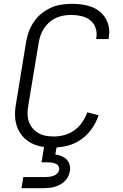

<svg xmlns="http://www.w3.org/2000/svg" viewBox="-20 -763 640 1003"><path d="M256 8Q225 8 195.5 2.5Q166 -3 140.5 -17Q115 -31 96.5 -53Q78 -75 68.5 -102.5Q59 -130 58.5 -161Q58 -192 64 -223L117 -548Q122 -575 132 -601.5Q142 -628 159 -652Q176 -676 199 -694Q222 -712 248 -723.5Q274 -735 302 -739Q330 -743 357 -743Q383 -743 409 -739.5Q435 -736 458.5 -727Q482 -718 501 -702.5Q520 -687 532.5 -665.5Q545 -644 549 -618.5Q553 -593 548 -566L547 -559H482L483 -564Q488 -591 479.5 -616.5Q471 -642 451 -657.5Q431 -673 405 -679Q379 -685 352 -685Q332 -685 312 -681.5Q292 -678 273 -669.5Q254 -661 237.5 -646.5Q221 -632 209.5 -614.5Q198 -597 191.5 -577.5Q185 -558 182 -539L128 -213Q124 -192 124 -170Q124 -148 130.5 -128.5Q137 -109 150 -93.5Q163 -78 180 -68Q197 -58 218 -54Q239 -50 261 -50Q289 -50 316.5 -57.5Q344 -65 368.5 -82.5Q393 -100 409.5 -124.5Q426 -149 436 -176L495 -161Q483 -124 459.5 -90.5Q436 -57 403 -34Q370 -11 331.5 -1.5Q293 8 256 8ZM92 220 102 162H217Q228 162 238.5 160.5Q249 159 259.5 155.5Q270 152 278.5 143.5Q287 135 289 124Q291 114 285.5 105Q280 96 270.5 92Q261 88 251 86.5Q241 85 230 85H197L219 -50H285L269 44Q286 46 301.5 52.5Q317 59 328 70Q339 81 343.5 97.5Q348 114 345 131Q343 145 336 159Q329 173 317.5 184Q306 195 292.5 202Q279 209 265 213Q251 217 236 218.5Q221 220 207 220Z"/></svg>

Font: Iosevka Aile Light
Style: Italic
Weight: 300
Italic angle: -9°
Designer: Belleve Invis
Foundry: Belleve Invis
Version: Version 31.1.0; ttfautohint (v1.8.4)